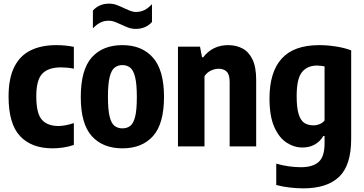

<svg xmlns="http://www.w3.org/2000/svg" viewBox="-20 -803 1994 1053"><path d="M268.5 10.5Q152.5 10.5 89.8 -56.8Q27 -124 27 -273Q27 -374.5 58.8 -436.8Q90.5 -499 149 -527.2Q207.5 -555.5 288 -555.5Q340 -555.5 385 -546V-426.5Q367 -430 348.8 -431.8Q330.5 -433.5 315 -433.5Q244.5 -433.5 211.8 -398.8Q179 -364 179 -275.5Q179 -181 209.5 -146.5Q240 -112 300.5 -112Q337 -112 385 -128V-8Q357 1.5 327 6Q297 10.5 268.5 10.5Z M651.5 10.5Q543.5 10.5 483.2 -56.8Q423 -124 423 -270.5Q423 -420 483 -487.8Q543 -555.5 651.5 -555.5Q759 -555.5 819.2 -486.5Q879.5 -417.5 879.5 -272Q879.5 -124.5 819.5 -57Q759.5 10.5 651.5 10.5ZM651.5 -99Q676.5 -99 694.2 -112.5Q712 -126 721.2 -163Q730.5 -200 730.5 -270Q730.5 -342 721 -380.2Q711.5 -418.5 693.8 -432.2Q676 -446 651.5 -446Q626.5 -446 608.8 -432.2Q591 -418.5 581.5 -381Q572 -343.5 572 -272.5Q572 -201.5 581.2 -164Q590.5 -126.5 608.2 -112.8Q626 -99 651.5 -99ZM724.5 -644.5Q702 -644.5 681.8 -652.2Q661.5 -660 643 -669Q626 -677 609.8 -683.2Q593.5 -689.5 577 -689.5Q551 -689.5 530.5 -679.2Q510 -669 489.5 -647.5V-745Q523.5 -783 578.5 -783Q601 -783 621.2 -775.2Q641.5 -767.5 660 -758.5Q677 -750.5 693.2 -744Q709.5 -737.5 726 -737.5Q752 -737.5 772.5 -748Q793 -758.5 813.5 -780V-682.5Q779.5 -644.5 724.5 -644.5Z M956 0V-547H1077L1088 -489H1094.5Q1146 -555.5 1231.5 -555.5Q1275 -555.5 1309.8 -537.2Q1344.5 -519 1364.8 -477Q1385 -435 1385 -364V0H1239.5V-353.5Q1239.5 -395 1222.8 -410.5Q1206 -426 1179.5 -426Q1159.5 -426 1137.5 -416.2Q1115.5 -406.5 1101.5 -385V0Z M1643 230Q1609.5 230 1569.5 225.5Q1529.5 221 1495 211.5V94.5Q1563.5 114 1630.5 114Q1695 114 1727.5 85.2Q1760 56.5 1760 -16.5V-57H1753Q1736.5 -28 1707.2 -11Q1678 6 1638.5 6Q1593 6 1551.8 -20.8Q1510.5 -47.5 1484.2 -106.8Q1458 -166 1458 -263Q1458 -407 1524.5 -481.2Q1591 -555.5 1731.5 -555.5Q1774.5 -555.5 1821.5 -548.2Q1868.5 -541 1906 -527V-41.5Q1906 103.5 1839.8 166.8Q1773.5 230 1643 230ZM1699.5 -115.5Q1716.5 -115.5 1733 -122.2Q1749.5 -129 1760 -142.5V-439Q1751.5 -440.5 1740.2 -442Q1729 -443.5 1719 -443.5Q1666 -443.5 1636.5 -407.8Q1607 -372 1607 -276.5Q1607 -211 1618.2 -176Q1629.5 -141 1650 -128.2Q1670.5 -115.5 1699.5 -115.5Z"/></svg>

Font: Encode Sans Cnd
Style: Bold
Weight: 700
Width: 3
Designer: Multiple Designers
Foundry: Impallari Type
Version: Version 3.002; ttfautohint (v1.8.3) -l 8 -r 50 -G 200 -x 14 